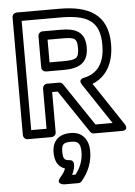

<svg xmlns="http://www.w3.org/2000/svg" viewBox="-64 -749 768 1096"><g transform="rotate(-5 320.0 -200.5)"><path d="M545 -475C545 -370.6 502.7 -312.7 424.9 -296.5C424.9 -296.5 386.8 -291.8 409.2 -258.2L564.3 -25H466.3L301.8 -269.9C297.1 -276.9 288.6 -281 281 -281H211C195.9 -281 186 -266.7 186 -256V-25H98V-651H319C474.7 -651 545 -611.3 545 -475ZM595 -475C595 -645.4 485 -701 319 -701H73C62.3 -701 48 -691.1 48 -676V0C48 10.7 57.9 25 73 25H211C221.7 25 236 15.1 236 0V-231H267.7L432.2 13.9C436.5 20.3 444.6 25 453 25H611C659.5 25 631.8 -13.8 631.8 -13.8L469.6 -257.6C553 -290.3 595 -369.7 595 -475ZM455 -469C455 -559.2 396.8 -581 318 -581H211C195.9 -581 186 -566.7 186 -556V-376C186 -360.9 200.3 -351 211 -351H312C394.6 -351 455 -374.1 455 -469ZM405 -469C405 -407.8 387.8 -401 312 -401H236V-531H318C390.6 -531 405 -525.2 405 -469ZM264 114C264 71.9 273.4 61 320 61C357.9 61 373 74.9 373 124C373 170 357.8 212 328.1 250H308C318.7 230.3 342.9 167.6 301.6 165C272.1 163.2 264 154.7 264 114ZM214 114C214 156.7 227.3 195.4 270.8 210C265.7 226.4 257.3 238.5 240 258.8C207.7 296.7 259 300 259 300H340C346.9 300 354.3 296.8 359 291.2C401 242 423 185.4 423 124C423 55.8 386.1 11 320 11C251.4 11 214 48.9 214 114Z"/></g></svg>

Font: Fog Sans
Style: Outline
Weight: 700
Foundry: Intel Corporation
Version: Version 1.00